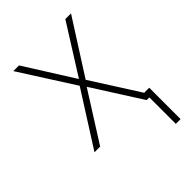

<svg xmlns="http://www.w3.org/2000/svg" viewBox="-208 -622 887 887"><g transform="rotate(-45 236.0 -178.5)"><path d="M235.4 -290 386.7 -530.3H423.8L254.9 -265.6L405.3 -29.3V-32.2H436.5V172.9H405.3V0H387.7L235.4 -239.3L84 0H46.9L215.8 -265.6L46.9 -530.3H84Z"/></g></svg>

Font: Pretendard JP Thin
Style: Regular
Weight: 100
Designer: Base glyphs from Inter by Rasmus Andersson; Hangeul glyphs from Noto Sans CJK(Source Han Sans) by Jang Soo-young and Kan
Foundry: Kil Hyung-jin
Version: Version 1.309